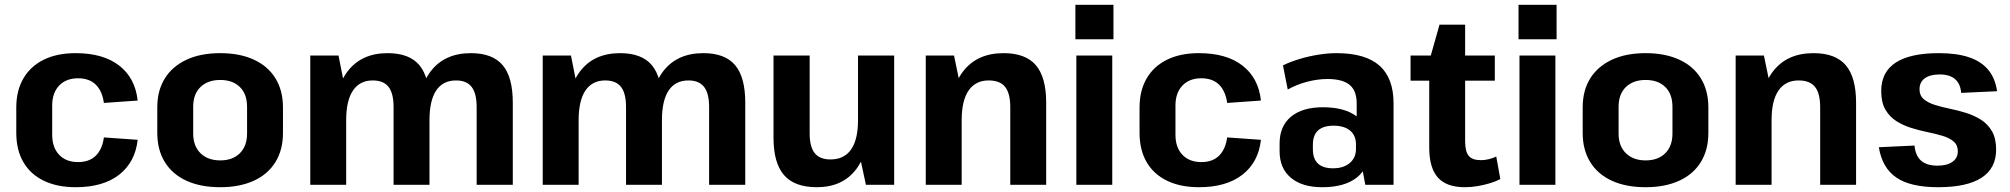

<svg xmlns="http://www.w3.org/2000/svg" viewBox="-20 -772 8394 802"><path d="M296 10Q219 10 163 -17Q107 -44 77.5 -95Q48 -146 48 -217V-323Q48 -394 78 -445Q108 -496 163.5 -523Q219 -550 296 -550Q411 -550 478 -498Q545 -446 555 -352L414 -342Q407 -392 380 -418.5Q353 -445 306 -445Q256 -445 227 -414.5Q198 -384 198 -331V-209Q198 -156 227 -125.5Q256 -95 306 -95Q353 -95 380 -121.5Q407 -148 414 -198L555 -188Q545 -95 478 -42.5Q411 10 296 10Z M900 10Q818 10 759 -17Q700 -44 668.5 -95Q637 -146 637 -217V-323Q637 -394 668.5 -444.5Q700 -495 759 -522.5Q818 -550 900 -550Q981 -550 1040 -523Q1099 -496 1130.5 -445Q1162 -394 1162 -323V-217Q1162 -146 1130.5 -95Q1099 -44 1040 -17Q981 10 900 10ZM900 -102Q952 -102 982 -132Q1012 -162 1012 -214V-326Q1012 -379 982 -408.5Q952 -438 900 -438Q848 -438 817.5 -408.5Q787 -379 787 -326V-214Q787 -162 817.5 -132Q848 -102 900 -102Z M1971 -325Q1971 -382 1950 -409Q1929 -436 1885 -436Q1830 -436 1802 -394Q1774 -352 1774 -270L1721 -194V-253Q1721 -398 1779 -474Q1837 -550 1947 -550Q2037 -550 2079.5 -500Q2122 -450 2122 -343V0H1971ZM1276 -540H1394L1426 -378V0H1276ZM1624 -325Q1624 -382 1603 -409Q1582 -436 1537 -436Q1483 -436 1454.5 -394Q1426 -352 1426 -270L1374 -194V-253Q1374 -398 1432 -474Q1490 -550 1599 -550Q1690 -550 1732 -499.5Q1774 -449 1774 -343V0H1624Z M2942 -325Q2942 -382 2921 -409Q2900 -436 2856 -436Q2801 -436 2773 -394Q2745 -352 2745 -270L2692 -194V-253Q2692 -398 2750 -474Q2808 -550 2918 -550Q3008 -550 3050.5 -500Q3093 -450 3093 -343V0H2942ZM2247 -540H2365L2397 -378V0H2247ZM2595 -325Q2595 -382 2574 -409Q2553 -436 2508 -436Q2454 -436 2425.5 -394Q2397 -352 2397 -270L2345 -194V-253Q2345 -398 2403 -474Q2461 -550 2570 -550Q2661 -550 2703 -499.5Q2745 -449 2745 -343V0H2595Z M3362 -215Q3362 -159 3383 -132.5Q3404 -106 3449 -106Q3506 -106 3535 -147.5Q3564 -189 3564 -270L3614 -346V-287Q3614 -142 3557 -66Q3500 10 3392 10Q3299 10 3255 -40.5Q3211 -91 3211 -197V-540H3362ZM3715 0H3597L3564 -154V-540H3715Z M4200 -324Q4200 -382 4178.5 -409Q4157 -436 4110 -436Q4055 -436 4026 -394Q3997 -352 3997 -270L3945 -194V-253Q3945 -399 4003.5 -474.5Q4062 -550 4172 -550Q4264 -550 4307 -499.5Q4350 -449 4350 -343V0H4200ZM3847 -540H3965L3997 -386V0H3847Z M4626 -540V0H4476V-540ZM4631 -752V-608H4472V-752Z M4988 10Q4911 10 4855 -17Q4799 -44 4769.5 -95Q4740 -146 4740 -217V-323Q4740 -394 4770 -445Q4800 -496 4855.5 -523Q4911 -550 4988 -550Q5103 -550 5170 -498Q5237 -446 5247 -352L5106 -342Q5099 -392 5072 -418.5Q5045 -445 4998 -445Q4948 -445 4919 -414.5Q4890 -384 4890 -331V-209Q4890 -156 4919 -125.5Q4948 -95 4998 -95Q5045 -95 5072 -121.5Q5099 -148 5106 -198L5247 -188Q5237 -95 5170 -42.5Q5103 10 4988 10Z M5647 -193V-340Q5647 -393 5617.5 -417.5Q5588 -442 5525 -442Q5484 -442 5440 -430.5Q5396 -419 5359 -398L5339 -499Q5370 -514 5408 -525.5Q5446 -537 5486.5 -543.5Q5527 -550 5563 -550Q5683 -550 5742 -498Q5801 -446 5801 -340V0H5683ZM5503 10Q5419 10 5372 -29.5Q5325 -69 5325 -140V-173Q5325 -245 5372.5 -284.5Q5420 -324 5506 -324Q5597 -324 5647.5 -285.5Q5698 -247 5698 -176V-142Q5698 -70 5647 -30Q5596 10 5503 10ZM5548 -69Q5592 -69 5618 -91Q5644 -113 5644 -150V-169Q5644 -206 5619.5 -226.5Q5595 -247 5550 -247Q5508 -247 5486 -227.5Q5464 -208 5464 -167V-148Q5464 -109 5485 -89Q5506 -69 5548 -69Z M6099 10Q6022 10 5986 -30.5Q5950 -71 5950 -156V-517L5993 -669H6100V-182Q6100 -139 6115 -121Q6130 -103 6166 -103Q6182 -103 6198.5 -107Q6215 -111 6230 -118L6247 -24Q6228 -14 6203 -6.5Q6178 1 6151.5 5.5Q6125 10 6099 10ZM5872 -540H6224V-435H5872Z M6477 -540V0H6327V-540ZM6482 -752V-608H6323V-752Z M6854 10Q6772 10 6713 -17Q6654 -44 6622.5 -95Q6591 -146 6591 -217V-323Q6591 -394 6622.5 -444.5Q6654 -495 6713 -522.5Q6772 -550 6854 -550Q6935 -550 6994 -523Q7053 -496 7084.5 -445Q7116 -394 7116 -323V-217Q7116 -146 7084.5 -95Q7053 -44 6994 -17Q6935 10 6854 10ZM6854 -102Q6906 -102 6936 -132Q6966 -162 6966 -214V-326Q6966 -379 6936 -408.5Q6906 -438 6854 -438Q6802 -438 6771.5 -408.5Q6741 -379 6741 -326V-214Q6741 -162 6771.5 -132Q6802 -102 6854 -102Z M7583 -324Q7583 -382 7561.5 -409Q7540 -436 7493 -436Q7438 -436 7409 -394Q7380 -352 7380 -270L7328 -194V-253Q7328 -399 7386.5 -474.5Q7445 -550 7555 -550Q7647 -550 7690 -499.5Q7733 -449 7733 -343V0H7583ZM7230 -540H7348L7380 -386V0H7230Z M8076 10Q7960 10 7901 -30.5Q7842 -71 7828 -157L7977 -164Q7981 -121 8005 -100.5Q8029 -80 8073 -80Q8113 -80 8135.5 -96Q8158 -112 8158 -140Q8158 -166 8140.5 -181Q8123 -196 8094.5 -204.5Q8066 -213 8032 -220Q7998 -227 7964 -237.5Q7930 -248 7901.5 -266Q7873 -284 7855.5 -314Q7838 -344 7838 -392Q7838 -471 7898.5 -510.5Q7959 -550 8079 -550Q8153 -550 8204 -533Q8255 -516 8284.5 -481Q8314 -446 8322 -391L8172 -384Q8169 -422 8146.5 -441.5Q8124 -461 8082 -461Q8042 -461 8020 -445Q7998 -429 7998 -399Q7998 -373 8015.5 -358Q8033 -343 8061.5 -334Q8090 -325 8124 -318Q8158 -311 8192 -300.5Q8226 -290 8254.5 -272Q8283 -254 8300.5 -224Q8318 -194 8318 -147Q8318 -69 8257 -29.5Q8196 10 8076 10Z"/></svg>

Font: Pathway Extreme SemiCondensed
Style: Bold
Weight: 700
Width: 4
Version: Version 1.001;gftools[0.9.26]